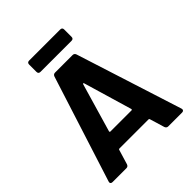

<svg xmlns="http://www.w3.org/2000/svg" viewBox="-234 -999 1138 1138"><g transform="rotate(-45 335.5 -429.5)"><path d="M492 -14 464 -107Q463 -112 458 -112H213Q208 -112 207 -107L179 -14Q174 0 160 0H44Q35 0 31 -5.5Q27 -11 30 -19L243 -686Q248 -700 262 -700H409Q423 -700 428 -686L641 -19Q642 -17 642 -13Q642 -7 638 -3.5Q634 0 627 0H511Q497 0 492 -14ZM247 -221H424Q430 -221 429 -228L339 -533Q338 -537 335.5 -537Q333 -537 331 -533L242 -228Q241 -221 247 -221ZM187 -781V-842Q187 -859 204 -859H464Q481 -859 481 -842V-781Q481 -764 464 -764H204Q187 -764 187 -781Z"/></g></svg>

Font: Barlow
Style: Bold
Weight: 700
Designer: Jeremy Tribby
Foundry: Jeremy Tribby
Version: Version 1.101 August 23, 2024